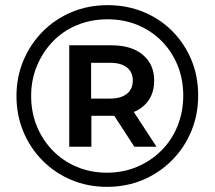

<svg xmlns="http://www.w3.org/2000/svg" viewBox="-20 -723 834 746"><path d="M396 3Q321 3 257 -24Q193 -51 145 -99.5Q97 -148 70.5 -212Q44 -276 44 -350Q44 -424 71 -488Q98 -552 146 -600.5Q194 -649 258.5 -676Q323 -703 398 -703Q473 -703 537.5 -676.5Q602 -650 649.5 -602Q697 -554 723.5 -490.5Q750 -427 750 -352Q750 -277 723 -212.5Q696 -148 647.5 -99.5Q599 -51 535 -24Q471 3 396 3ZM395 -52Q459 -52 513 -75Q567 -98 607.5 -138.5Q648 -179 670 -234Q692 -289 692 -352Q692 -415 670 -469Q648 -523 608.5 -563Q569 -603 515.5 -625.5Q462 -648 398 -648Q334 -648 279.5 -625.5Q225 -603 185.5 -562Q146 -521 123.5 -467Q101 -413 101 -350Q101 -287 123 -233Q145 -179 185 -138Q225 -97 279 -74.5Q333 -52 395 -52ZM502 -153 424 -273Q419 -273 413 -273H335V-153H249V-547H413Q491 -547 535 -510Q579 -473 579 -410Q579 -345 535 -309Q520 -296 500 -288L588 -153ZM334 -340H408Q450 -340 473 -358.5Q496 -377 496 -410Q496 -443 473 -461Q450 -479 408 -479H334Z"/></svg>

Font: Montserrat Thin SemiBold
Style: Regular
Weight: 600
Version: Version 9.000